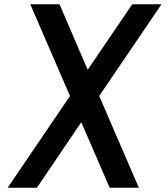

<svg xmlns="http://www.w3.org/2000/svg" viewBox="-20 -880 777 900"><path d="M631 0 445 -430 737 -860H600L391 -553L259 -860H122L308 -430L16 0H153L361 -307L494 0Z"/></svg>

Font: Ny Stormning
Style: Kr
Weight: 400
Designer: Robert Jablonski, Mew Too
Foundry: Cannot Into Space Fonts
Version: Version 0.90